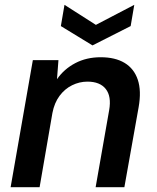

<svg xmlns="http://www.w3.org/2000/svg" viewBox="-20 -775 652 795"><path d="M24 0 116 -526H222L216 -447Q245 -489 291.5 -513.5Q338 -538 397 -538Q457 -538 496 -514.5Q535 -491 550.5 -445Q566 -399 554 -331L495 0H376L432 -319Q442 -376 418 -406.5Q394 -437 342 -437Q309 -437 278.5 -422Q248 -407 226.5 -378Q205 -349 197 -307L144 0ZM536 -755 521 -667 363 -587 232 -667 247 -755 377 -672Z"/></svg>

Font: DM Sans 9pt SemiBold
Style: Italic
Weight: 600
Italic angle: -10°
Version: Version 4.004;gftools[0.9.30]